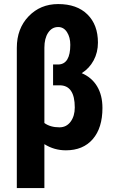

<svg xmlns="http://www.w3.org/2000/svg" viewBox="-20 -741 567 959"><path d="M270.5 -720.7Q364.3 -720.7 416.7 -668.9Q469.2 -617.2 469.2 -528.3Q469.2 -479.5 447.8 -439.5Q426.3 -399.4 388.2 -375.5Q438 -354.5 464.8 -310.1Q491.7 -265.6 491.7 -201.7Q491.7 -102.1 443.4 -46.1Q395 9.8 309.1 9.8Q250.5 9.8 201.7 -21V198.2H64V-502Q64 -598.1 122.8 -659.4Q181.6 -720.7 270.5 -720.7ZM331.1 -517.1Q331.1 -554.7 314.7 -580.3Q298.3 -606 270.5 -606Q239.3 -606 220.5 -577.6Q201.7 -549.3 201.7 -502.9V-126.5Q231.4 -105 276.9 -105Q312 -105 332.8 -133.3Q353.5 -161.6 353.5 -204.1Q353.5 -314.9 277.8 -314.9H245.1V-418.9H272.9Q331.1 -421.9 331.1 -517.1Z"/></svg>

Font: Roboto Condensed
Style: Bold
Weight: 700
Designer: Google
Version: Version 2.134; 2016